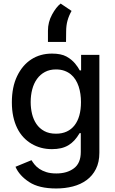

<svg xmlns="http://www.w3.org/2000/svg" viewBox="-20 -858 657 1094"><path d="M77.4 -424Q107.6 -486.9 158.4 -519.7Q209.2 -552.6 276.3 -552.6Q328.1 -552.6 358.7 -535.9Q374.3 -527.3 386.4 -517.2Q398.4 -507.1 407.5 -496.4Q416.5 -485.8 423.1 -475.7Q429.7 -465.6 434.3 -457H442.1V-545.5H546.2V12.1Q546.2 66.1 526.6 104.8Q507.1 143.5 473.5 168.1Q440 192.8 395.2 204.4Q350.5 215.9 300.1 215.9Q202.1 215.9 146.3 179.3Q89.8 142.4 68.2 92.3L159.4 54.7Q166.5 66.4 177.2 79.7Q187.9 93 204.4 104.2Q220.9 115.4 244.5 122.9Q268.1 130.3 301.1 130.3Q362.2 130.3 400.9 101.2Q440.3 72.1 440.3 7.8V-99.4H433.6Q419.7 -75.6 403.9 -58.4Q388.1 -41.2 369.1 -30Q350.1 -18.8 327.1 -13.5Q304 -8.2 275.6 -8.2Q211.6 -8.2 159.8 -38.7Q133.9 -54 113.1 -76.3Q92.3 -98.7 77.8 -128.4Q63.2 -158 55.4 -194.6Q47.6 -231.2 47.6 -274.9Q47.6 -361.9 77.4 -424ZM299 -96.2Q333.8 -96.2 360.3 -108.5Q386.7 -120.7 404.8 -144Q422.9 -167.3 432.2 -200.6Q441.4 -234 441.4 -276.3Q441.4 -299.4 438.2 -322.1Q435 -344.8 428.1 -365.6Q421.2 -386.4 410.2 -403.9Q399.1 -421.5 383.3 -434.5Q367.5 -447.4 346.6 -454.9Q325.6 -462.4 299 -462.4Q263.1 -462.4 236.2 -448Q209.2 -433.6 191.1 -408.6Q172.9 -383.5 163.9 -349.6Q154.8 -315.7 154.8 -276.3Q154.8 -241.5 162.6 -209Q170.5 -176.5 187.5 -151.5Q204.5 -126.4 232.1 -111.3Q259.6 -96.2 299 -96.2ZM253.2 -619V-683.2Q253.2 -731.9 276.6 -774.9Q299.7 -817.5 325.6 -837.7L387.8 -795.8Q372.5 -768.8 364.7 -740.8Q356.9 -712.7 356.9 -678.6L356.2 -619Z"/></svg>

Font: Inter P Medium
Style: Regular
Weight: 500
Designer: Rasmus Andersson
Foundry: rsms
Version: Version 3.018;git-588b23468